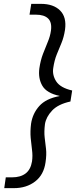

<svg xmlns="http://www.w3.org/2000/svg" viewBox="-20 -831 425 995"><path d="M52 144H2L10 88H43Q86 88 112.5 68Q139 48 146 5Q150 -24 146 -53.5Q142 -83 139 -116.5Q136 -150 141 -190Q149 -243 183.5 -281.5Q218 -320 288 -333L289 -334Q222 -348 199.5 -386.5Q177 -425 184 -477Q190 -518 202.5 -551Q215 -584 227.5 -613.5Q240 -643 244 -672Q250 -715 229.5 -735Q209 -755 166 -755H133L142 -811H192Q257 -811 291.5 -776.5Q326 -742 317 -677Q311 -638 298.5 -608Q286 -578 274 -548.5Q262 -519 256 -479Q250 -442 271.5 -409Q293 -376 354 -362L345 -305Q281 -291 250 -258Q219 -225 213 -188Q208 -148 211.5 -118.5Q215 -89 218.5 -59.5Q222 -30 216 10Q207 75 162 109.5Q117 144 52 144Z"/></svg>

Font: Host Grotesk Light
Style: Italic
Weight: 300
Italic angle: -8°
Designer: Doğukan Karapınar based on Poppins by Indian Type Foundry, Jonny Pinhorn
Foundry: Element Type
Version: Version 1.001; ttfautohint (v1.8.4.7-5d5b)